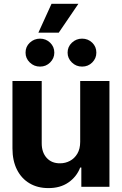

<svg xmlns="http://www.w3.org/2000/svg" viewBox="-20 -964 629 991"><path d="M393.9 -232V-545.9H544.9V0H399.8V-99.2H393.9Q375.6 -51.6 333 -22.1Q290.3 7.3 228.9 6.8Q174.1 6.8 132.5 -17.7Q90.9 -42.3 67.6 -88.3Q44.3 -134.4 44.3 -198V-545.9H195.3V-224.6Q195.3 -177 221.2 -148.8Q247.1 -120.6 290.2 -121.1Q317.4 -121.1 340.9 -133.6Q364.5 -146.1 379.2 -170.8Q393.9 -195.6 393.9 -232ZM186.7 -620.3Q155.8 -620.1 133.7 -641.6Q111.7 -663 111.9 -692.2Q111.7 -722.8 133.7 -743.6Q155.8 -764.4 186.7 -764.6Q217.3 -764.4 238.8 -743.6Q260.4 -722.8 260.4 -692.2Q260.4 -663 238.8 -641.6Q217.3 -620.1 186.7 -620.3ZM403.7 -620.3Q373 -620.1 351 -641.6Q328.9 -663 328.9 -692.2Q328.9 -722.8 351 -743.6Q373 -764.4 403.7 -764.6Q434.6 -764.4 456.1 -743.6Q477.5 -722.8 477.3 -692.2Q477.5 -663 456.1 -641.6Q434.6 -620.1 403.7 -620.3ZM178.1 -795.3 245.9 -944.3H384.6L283.2 -795.3Z"/></svg>

Font: Inter Tight
Style: Regular
Weight: 400
Designer: Rasmus Andersson
Foundry: rsms
Version: Version 3.002